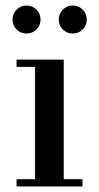

<svg xmlns="http://www.w3.org/2000/svg" viewBox="-20 -676 358 696"><path d="M211 -460V-26.5H279V0H40V-26.5H107V-433.5H40V-460ZM244 -554.5Q222.5 -554.5 207.8 -569.2Q193 -584 193 -605Q193 -626 207.8 -641Q222.5 -656 244 -656Q265 -656 279.8 -641Q294.5 -626 294.5 -605Q294.5 -584 279.8 -569.2Q265 -554.5 244 -554.5ZM76 -554.5Q55 -554.5 40.2 -569.2Q25.5 -584 25.5 -605Q25.5 -626 40.2 -641Q55 -656 76.5 -656Q97.5 -656 112.2 -641Q127 -626 127 -605Q127 -584 112.2 -569.2Q97.5 -554.5 76 -554.5Z"/></svg>

Font: Bodoni Moda 9pt Medium
Style: Regular
Weight: 500
Designer: Owen Earl
Foundry: indestructible type
Version: Version 2.005